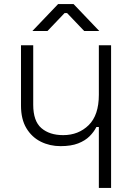

<svg xmlns="http://www.w3.org/2000/svg" viewBox="-20 -708 651 942"><path d="M525 -486V214H465V-85H453Q441 -61 419.5 -39.5Q398 -18 363.5 -4.5Q329 9 277 9Q224 9 180 -13Q136 -35 109.5 -79Q83 -123 83 -190V-486H143V-194Q143 -114 183 -79.5Q223 -45 290 -45Q365 -45 415 -94Q465 -143 465 -243V-486ZM139 -556 265 -688H341L467 -556H393L309 -644H297L213 -556Z"/></svg>

Font: Space 7353
Style: Regular
Weight: 400
Designer: Christine Claussen + Ruben Lyon  (Space 7353)
Version: Version 1.000;FEAKit 1.0